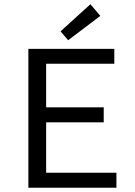

<svg xmlns="http://www.w3.org/2000/svg" viewBox="-20 -887 640 907"><path d="M114 0V-656H520V-586H198V-380H470V-309H198V-71H530V0ZM302 -697 266 -739 407 -867 454 -812Z"/></svg>

Font: SauceCodePro NFM
Style: Regular
Weight: 400
Monospace: yes
Designer: Paul D. Hunt, Teo Tuominen
Foundry: Adobe
Version: Version 2.042;hotconv 1.1.0;makeotfexe 2.6.0;Nerd Fonts 3.3.